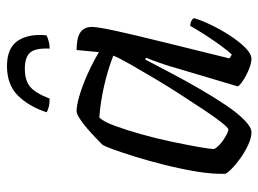

<svg xmlns="http://www.w3.org/2000/svg" viewBox="-115 -624 739 549"><g transform="rotate(-90 254.5 -349.5)"><path d="M151 0Q135 0 115.5 -9Q96 -18 77.5 -31Q59 -44 46.5 -56.5Q34 -69 32 -75Q31 -112 38.5 -157Q46 -202 57.5 -248Q69 -294 81 -332.5Q93 -371 102.5 -397Q112 -423 116 -427Q122 -433 134.5 -445Q147 -457 162 -470Q177 -483 190.5 -491.5Q204 -500 211 -500Q228 -500 256.5 -491.5Q285 -483 317.5 -468.5Q350 -454 380 -436L386 -500Q420 -500 436 -489.5Q452 -479 452 -456Q452 -439 440 -384.5Q428 -330 407.5 -247.5Q387 -165 362 -63L373 -56Q382 -65 397 -85.5Q412 -106 428 -130.5Q444 -155 455 -175Q463 -175 469.5 -171.5Q476 -168 477 -164Q471 -143 457.5 -115Q444 -87 427 -61Q410 -35 392.5 -17.5Q375 0 360 0Q349 0 331.5 -7Q314 -14 299.5 -23.5Q285 -33 282 -39L334 -214Q340 -235 346 -253Q352 -271 357 -284Q362 -297 364 -301L359 -304Q341 -270 319.5 -229Q298 -188 274.5 -147.5Q251 -107 228.5 -73.5Q206 -40 185.5 -20Q165 0 151 0ZM159 -66Q163 -66 178 -84.5Q193 -103 213.5 -134Q234 -165 258 -202Q282 -239 304 -276Q326 -313 344 -344.5Q362 -376 370 -395Q329 -411 282.5 -421.5Q236 -432 193 -435Q181 -423 169 -390Q157 -357 145 -314.5Q133 -272 124 -229Q115 -186 109 -152.5Q103 -119 103 -106Q112 -91 131.5 -78.5Q151 -66 159 -66ZM247 -577Q233 -577 222 -580Q211 -583 208 -586Q225 -637 256 -668Q287 -699 340 -699Q392 -699 412.5 -668Q433 -637 428 -586Q422 -583 412 -580Q402 -577 390 -577Q392 -618 378.5 -633Q365 -648 333 -648Q299 -648 281 -633Q263 -618 247 -577Z"/></g></svg>

Font: Texturina Medium 12pt ExtraLight
Style: Italic
Weight: 250
Italic angle: -11°
Version: Version 1.002